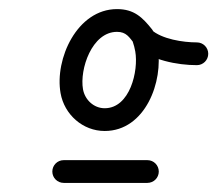

<svg xmlns="http://www.w3.org/2000/svg" viewBox="-20 -548 478 422"><path d="M95 -170.9C95 -157.1 106.3 -146 120.1 -146C181.3 -146.1 242.6 -146.2 303.9 -146C317.7 -146 329 -157.1 329 -170.9C329 -184.7 317.9 -196 304.1 -196C304.1 -196 304.1 -196 304.1 -196C242.7 -196.2 181.3 -196.1 119.9 -196C106.1 -196 95 -184.7 95 -170.9ZM310.4 -448.2C321.2 -456.8 322.9 -472.5 314.3 -483.3C292.9 -510.1 274.6 -528 237.2 -528C149.3 -528 99.9 -418.2 113.1 -343.3C121.4 -296.2 161.9 -260.1 210.1 -260.1C299.4 -260.1 339.7 -369.1 326.5 -443.7C324.8 -453.5 322.3 -463.3 318.9 -472.7C314.8 -484.6 300 -482 288.7 -474.5C277.3 -466.9 269.3 -454.3 278.6 -445.9C311.9 -415.9 369.6 -404.8 412.7 -404.8C426.5 -404.8 437.7 -416 437.7 -429.8C437.7 -443.6 426.5 -454.8 412.7 -454.8C412.7 -454.8 412.7 -454.8 412.7 -454.8C382.7 -454.8 335.6 -461.8 312.1 -483C302.8 -491.4 290.6 -490.6 281.8 -484.8C273 -478.9 267.6 -468 271.8 -456.2C274.2 -449.3 276 -442.2 277.3 -435C284.8 -392.6 265.7 -310.1 210.1 -310.1C186.1 -310.1 166.5 -328.7 162.4 -351.9C154.7 -395.5 181.8 -478 237.2 -478C257.7 -478 264.1 -466.1 275.2 -452.1C283.8 -441.3 299.6 -439.6 310.4 -448.2Z"/></svg>

Font: FRB American Cursive Guidelines Arrows Semibold
Style: Italic
Weight: 600
Italic angle: -25°
Version: Version 2.0;Modular Font Editor K font №1